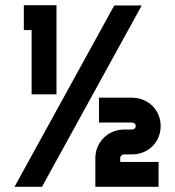

<svg xmlns="http://www.w3.org/2000/svg" viewBox="-20 -721 677 741"><path d="M198 -701H72V-605H102V-357H198ZM527 -700H421L36 0H142ZM600 -235C600 -296 552 -344 489 -344H362V-248H489C498 -248 504 -242 504 -235C504 -227 498 -221 489 -221H458C397 -221 348 -172 348 -111V0H592V-96H444V-111C444 -118 451 -125 458 -125H489C552 -125 600 -172 600 -235Z"/></svg>

Font: Righteous
Style: Regular
Weight: 400
Designer: Astigmatic (AOETI)
Foundry: Astigmatic (AOETI)
Version: Version 1.000